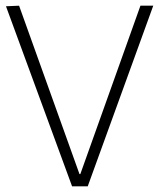

<svg xmlns="http://www.w3.org/2000/svg" viewBox="-20 -654 560 674"><path d="M233 0 1 -632 47 -634 259 -43H262L473 -634H518L288 0Z"/></svg>

Font: Matangi Light
Style: Regular
Weight: 300
Designer: Prashant Pant
Foundry: The Graphic Ant
Version: Version 3.002